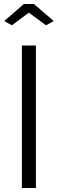

<svg xmlns="http://www.w3.org/2000/svg" viewBox="-20 -937 288 957"><path d="M89 0V-710H159V0ZM1 -832 99 -917H149L248 -832L209 -811L124 -874L39 -811Z"/></svg>

Font: Raleway Thin
Style: Regular
Weight: 400
Version: Version 4.026